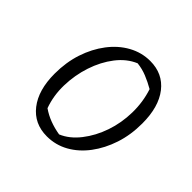

<svg xmlns="http://www.w3.org/2000/svg" viewBox="-133 -624 762 762"><g transform="rotate(45 247.5 -243.0)"><path d="M223 8Q152 8 110.5 -45Q69 -98 69 -190Q69 -254 87 -308.5Q105 -363 137 -405Q169 -447 211.5 -470.5Q254 -494 302 -494Q373 -494 414 -441.5Q455 -389 455 -296Q455 -232 437 -177.5Q419 -123 387.5 -81Q356 -39 314 -15.5Q272 8 223 8ZM252 -32Q293 -49 325.5 -90.5Q358 -132 376.5 -186Q395 -240 396 -299.5Q397 -359 379 -413Q353 -428 327 -438.5Q301 -449 273 -452Q230 -434 198 -392.5Q166 -351 148 -296.5Q130 -242 128.5 -183.5Q127 -125 146 -73Q169 -57 195.5 -47Q222 -37 252 -32Z"/></g></svg>

Font: Piazzolla 8pt ExtraLight
Style: Italic
Weight: 250
Italic angle: -11.3°
Designer: Juan Pablo del Peral
Foundry: Huerta Tipografica
Version: Version 2.001